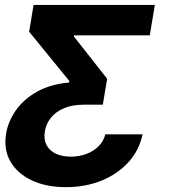

<svg xmlns="http://www.w3.org/2000/svg" viewBox="-20 -566 687 777"><path d="M246.8 191.4Q167.3 191.4 109 164.1Q50.7 136.8 22.4 88Q-5.9 39.3 4.7 -25.1Q12.8 -74.6 44 -119.3Q75.2 -163.9 129.1 -194.6Q183.1 -225.2 259.7 -232.1L260.7 -238L97.9 -437.7L115.8 -545.9H606.7L586.1 -423H280L279.2 -418.2L413.7 -247.1L396 -142.3H319.3Q272.8 -142.3 239.4 -128.2Q206 -114.1 186.3 -89.8Q166.6 -65.4 161.5 -34.5Q156.3 -2.7 168 20.3Q179.6 43.2 205.2 55.6Q230.7 67.9 266.5 67.9Q300.6 67.9 329.7 57Q358.9 46 379.2 25.6Q399.4 5.2 406.3 -22.5H556.9Q543.8 41.7 500.3 89.8Q456.8 137.9 391.4 164.7Q325.9 191.4 246.8 191.4Z"/></svg>

Font: Inter
Style: Italic
Weight: 400
Italic angle: -9.3988°
Designer: Rasmus Andersson
Foundry: rsms
Version: Version 4.001;git-66647c0bb